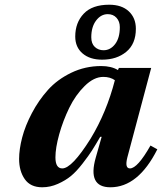

<svg xmlns="http://www.w3.org/2000/svg" viewBox="-20 -782 687 814"><path d="M299 -627Q299 -686 335 -724Q371 -762 443 -762Q496 -762 526 -734Q556 -706 556 -660Q556 -596 515.5 -562.5Q475 -529 413 -529Q361 -529 330 -555.5Q299 -582 299 -627ZM367 -624Q367 -597 382 -583Q397 -569 419 -569Q448 -569 468 -595Q488 -621 488 -667Q488 -691 474 -706.5Q460 -722 437 -722Q408 -722 387.5 -695Q367 -668 367 -624ZM61 -108Q61 -149 74 -199Q87 -249 115.5 -303Q144 -357 183.5 -401Q223 -445 282 -473.5Q341 -502 409 -502Q452 -502 480 -485L484 -494H621L520 -115Q508 -68 531 -68Q563 -68 618 -165L647 -149Q566 12 448 12Q350 12 386 -114L411 -202H405Q384 -166 370 -144Q356 -122 330 -88.5Q304 -55 281 -36Q258 -17 225.5 -2.5Q193 12 159 12Q109 12 85 -22.5Q61 -57 61 -108ZM215 -115Q215 -68 244 -68Q285 -68 364 -194Q432 -306 467 -442Q447 -456 418 -456Q378 -456 339 -417.5Q300 -379 273.5 -324.5Q247 -270 231 -212.5Q215 -155 215 -115Z"/></svg>

Font: Heuristica
Style: Bold Italic
Weight: 700
Italic angle: -13°
Version: Version 1.0.2